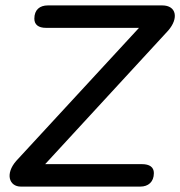

<svg xmlns="http://www.w3.org/2000/svg" viewBox="-20 -690 667 710"><path d="M57 0H499C528 0 549 -17 549 -50C549 -72 533 -83 505 -83H147L602 -577C642 -623 632 -670 580 -670H157C127 -670 107 -654 107 -621C107 -599 122 -587 150 -587H494L40 -95C-2 -47 14 0 57 0Z"/></svg>

Font: SN Pro Medium
Style: Italic
Weight: 400
Italic angle: -9°
Designer: Tobias Whetton
Foundry: Supernotes
Version: Version 1.001;Glyphs 3.2 (3249)